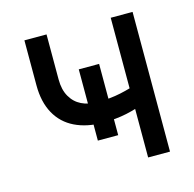

<svg xmlns="http://www.w3.org/2000/svg" viewBox="-84 -618 713 704"><g transform="rotate(-15 272.5 -266.0)"><path d="M309.6 -107.4H232.4V-377.9H309.6ZM477.5 0H394.5V-530.3H477.5ZM267.6 -166Q207 -166 161.6 -188Q116.2 -210 91.8 -253.9Q67.4 -297.9 67.4 -361.3V-532.2H151.4V-361.3Q151.4 -322.3 166.5 -295.9Q181.6 -269.5 207.5 -256.8Q233.4 -244.1 267.6 -244.1Q315.4 -244.1 356.4 -252.9Q397.5 -261.7 444.3 -278.3V-201.2Q399.4 -183.6 358.4 -174.8Q317.4 -166 267.6 -166Z"/></g></svg>

Font: Pretendard Std Variable
Style: Regular
Weight: 400
Designer: Base glyphs from Inter by Rasmus Andersson; Hangeul glyphs from Noto Sans CJK(Source Han Sans) by Jang Soo-young and Kan
Foundry: Kil Hyung-jin
Version: Version 1.309;Glyphs 3.2 (3225)